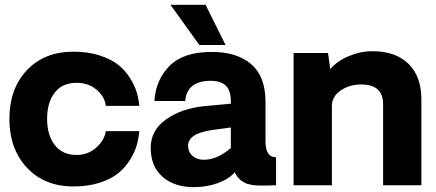

<svg xmlns="http://www.w3.org/2000/svg" viewBox="-20 -770 1811 798"><path d="M285.2 4.9Q165 4.9 92 -73Q19 -150.9 19 -275.9Q19 -400.9 91.6 -478Q164.1 -555.2 285.2 -555.2Q346.2 -555.2 394 -539.6Q441.9 -523.9 470.9 -501Q500 -478 520 -446Q540 -414.1 548.1 -386.5Q556.2 -358.9 559.1 -330.1H419.9Q415 -369.1 381.1 -397.5Q347.2 -425.8 298.8 -425.8Q238.8 -425.8 207.3 -385Q175.8 -344.2 175.8 -275.9Q175.8 -209 207.3 -167.5Q238.8 -126 298.8 -126Q345.7 -126 379.9 -156.5Q414.1 -187 419.9 -225.1H559.1Q556.2 -194.3 548.1 -165.8Q540 -137.2 520 -105.2Q500 -73.2 470.9 -49.6Q441.9 -25.9 394 -10.5Q346.2 4.9 285.2 4.9Z M917.5 -583H808.6L688.5 -750H834.5ZM1083.5 -182.1Q1083.5 -116.2 1127.4 -116.2V0Q1122.6 0 1109.1 0.5Q1095.7 1 1087.9 1Q1086.9 1 1074.2 1Q1061.5 1 1058.6 1Q1055.7 1 1044.7 0.5Q1033.7 0 1029.8 -1Q1025.9 -2 1015.9 -3.9Q1005.9 -5.9 1001.2 -8.5Q996.6 -11.2 988.5 -15.6Q980.5 -20 975.6 -25.4Q970.7 -30.8 965.1 -37.8Q959.5 -44.9 955.6 -54.2Q932.6 -26.4 886.2 -9.3Q839.8 7.8 785.6 7.8Q704.6 7.8 655.5 -35.2Q606.4 -78.1 606.4 -155.8Q606.4 -229 671.1 -274.4Q735.8 -319.8 831.5 -329.1L939.5 -338.9V-348.1Q939.5 -394 918.5 -414.1Q897.5 -434.1 855.5 -434.1Q757.3 -434.1 749.5 -350.1H621.6Q627.4 -439 685.1 -496.6Q742.7 -554.2 859.9 -554.2Q964.8 -554.2 1024.2 -503.2Q1083.5 -452.1 1083.5 -347.2ZM939.5 -154.8V-240.2L864.7 -230Q761.7 -215.8 761.7 -165Q761.7 -138.2 780.3 -122.1Q798.8 -106 827.6 -106Q882.3 -106 939.5 -154.8Z M1528.3 -557.1Q1624.5 -557.1 1678 -504.6Q1731.4 -452.1 1731.4 -356V0H1572.3V-336.9Q1572.3 -418.9 1481.4 -418.9Q1432.6 -418.9 1396 -394Q1359.4 -369.1 1359.4 -328.1V0H1200.2V-549.8H1343.3L1352.5 -482.9Q1382.3 -517.1 1430.4 -537.1Q1478.5 -557.1 1528.3 -557.1Z"/></svg>

Font: Oakes Grotesk
Style: Bold
Weight: 700
Designer: Samuel Oakes
Foundry: Samuel Oakes
Version: Version 1.0 | wf-rip DC20170320